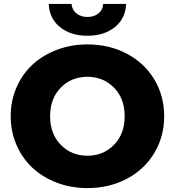

<svg xmlns="http://www.w3.org/2000/svg" viewBox="-20 -939 886 973"><path d="M422.9 14.2Q339.8 14.2 267.6 -13.4Q195.3 -41 144 -89.1Q92.8 -137.2 63.5 -204.8Q34.2 -272.5 34.2 -350.1Q34.2 -427.7 63.5 -495.4Q92.8 -563 144 -610.8Q195.3 -658.7 267.6 -686.3Q339.8 -713.9 422.9 -713.9Q533.7 -713.9 622.6 -667Q711.4 -620.1 761.7 -536.9Q812 -453.6 812 -350.1Q812 -246.6 761.7 -163.1Q711.4 -79.6 622.3 -32.7Q533.2 14.2 422.9 14.2ZM287.8 -205.3Q341.8 -149.9 422.9 -149.9Q503.9 -149.9 557.9 -205.3Q611.8 -260.7 611.8 -350.1Q611.8 -439.5 557.9 -494.6Q503.9 -549.8 422.9 -549.8Q341.8 -549.8 287.8 -494.6Q233.9 -439.5 233.9 -350.1Q233.9 -260.7 287.8 -205.3ZM422.9 -757.8Q338.4 -757.8 284.2 -801.5Q230 -845.2 227.1 -918.9H342.8Q344.7 -889.2 367.2 -871.1Q389.6 -853 422.9 -853Q456.5 -853 479 -871.1Q501.5 -889.2 502.9 -918.9H619.1Q616.2 -845.2 562 -801.5Q507.8 -757.8 422.9 -757.8Z"/></svg>

Font: Montserrat ExtraBold
Style: Regular
Weight: 800
Designer: Julieta Ulanovsky
Foundry: Julieta Ulanovsky
Version: Version 9.000